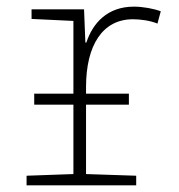

<svg xmlns="http://www.w3.org/2000/svg" viewBox="-20 -558 540 578"><path d="M60 0H390V-29L239 -34V-243H368V-276H239V-296C239 -422 289 -500 380 -500C404 -500 432 -496 454 -487L464 -524C443 -532 410 -538 383 -538C303 -538 259 -488 240 -430H237L233 -530H75V-501L201 -495V-276H83V-243H201V-34L60 -29Z"/></svg>

Font: Noto Sans Mono ExtraCondensed ExtraLight
Style: Regular
Weight: 200
Width: 2
Designer: Monotype Design Team
Foundry: Monotype Imaging Inc.
Version: Version 2.014